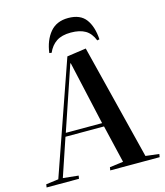

<svg xmlns="http://www.w3.org/2000/svg" viewBox="-134 -1044 985 1145"><g transform="rotate(-15 358.0 -471.5)"><path d="M450 -740 628 -29 711 -19 708 0H403L406 -19L490 -30L435 -263H197L118 -29L213 -19L210 0H10L13 -19L90 -29L332 -723ZM205 -285H429L341 -678H338ZM529 -769Q511 -815 477 -835Q443 -855 388 -855Q332 -855 298.5 -832.5Q265 -810 247 -768L233 -770Q243 -847 283 -895Q323 -943 395 -943Q470 -943 504 -897Q538 -851 543 -772Z"/></g></svg>

Font: Literata 72pt SemiBold
Style: Italic
Weight: 600
Italic angle: -2°
Designer: Latin by Veronika Burian and Jose Scaglione. Greek by Irene Vlachou. Cyrillic by Vera Evstafieva
Foundry: TypeTogether
Version: Version 3.002